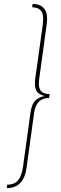

<svg xmlns="http://www.w3.org/2000/svg" viewBox="-20 -838 310 978"><path d="M16 103Q52 103 71 81.5Q90 60 97 13L135 -262Q141 -306 158.5 -324.5Q176 -343 208 -349Q182 -355 170 -369Q158 -383 158 -412Q158 -430 160 -441L198 -713Q200 -733 200 -741Q200 -772 186.5 -786Q173 -800 144 -801L146 -818Q181 -818 200.5 -799Q220 -780 220 -741Q220 -733 218 -715L179 -431Q178 -424 178 -411Q178 -384 191.5 -371.5Q205 -359 233 -359L230 -339Q165 -339 154 -265L115 18Q101 120 15 120Z"/></svg>

Font: Fira Sans Extra Condensed Thin
Style: Italic
Weight: 250
Width: 3
Italic angle: -8°
Designer: Carrois Corporate & Edenspiekermann AG
Foundry: Carrois Corporate GbR & Edenspiekermann AG
Version: Version 4.203